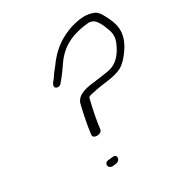

<svg xmlns="http://www.w3.org/2000/svg" viewBox="-128 -790 769 873"><g transform="rotate(-20 257.0 -353.5)"><path d="M140 -442C143 -429 167 -429 174 -446C195 -481 201 -497 220 -537C254 -605 312 -641 389 -661C407 -661 412 -660 423 -652C436 -641 448 -625 457 -609C470 -589 483 -566 474 -529C462 -478 440 -442 400 -425C376 -416 353 -409 325 -400C282 -388 232 -371 227 -328C224 -280 222 -221 225 -178C225 -154 273 -163 272 -186C269 -228 271 -286 274 -333C271 -347 295 -352 306 -357C357 -379 413 -387 449 -416C470 -434 486 -461 498 -489C534 -572 501 -620 471 -659C460 -673 445 -693 422 -695C376 -703 335 -681 310 -670C257 -640 219 -606 187 -546C173 -516 164 -507 153 -478C147 -467 137 -453 140 -442ZM263 -44C233 -40 240 -2 272 -11L287 -16C310 -24 307 -56 283 -50Z"/></g></svg>

Font: Stray Cat
Style: ExtObl
Weight: 400
Version: Version 1.0